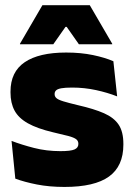

<svg xmlns="http://www.w3.org/2000/svg" viewBox="-20 -708 515 740"><path d="M228.5 12.5Q170 12.5 122 3Q74 -6.5 39 -19.5L24.5 -165Q63.5 -150 111.2 -137.8Q159 -125.5 213 -125.5Q252.5 -125.5 267.2 -132Q282 -138.5 282 -153V-154Q282 -165 273.5 -171.5Q265 -178 243.8 -183.8Q222.5 -189.5 185 -198Q123.5 -212.5 87.5 -232.8Q51.5 -253 36 -282Q20.5 -311 20.5 -351V-355Q20.5 -431 75.2 -468.2Q130 -505.5 235 -505.5Q291.5 -505.5 338.2 -495.8Q385 -486 417 -472L431.5 -336.5Q395 -351 350 -360.8Q305 -370.5 258 -370.5Q231 -370.5 216.2 -367.8Q201.5 -365 196 -359.5Q190.5 -354 190.5 -346V-345Q190.5 -336 197.5 -329.8Q204.5 -323.5 224 -317.5Q243.5 -311.5 281 -302.5Q342.5 -288.5 381 -271.5Q419.5 -254.5 437.5 -227.2Q455.5 -200 455.5 -153.5V-150.5Q455.5 -67.5 400 -27.5Q344.5 12.5 228.5 12.5ZM143.5 -688H326L412.5 -539.5V-537.5H284L237 -604.5H232.5L185.5 -537.5H57V-539.5Z"/></svg>

Font: Anek Latin Medium ExtraBold
Style: Regular
Weight: 800
Version: Version 1.003